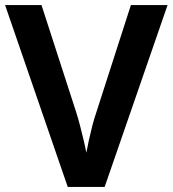

<svg xmlns="http://www.w3.org/2000/svg" viewBox="-20 -734 678 754"><path d="M638 -714 391 0H246L0 -714H143L279 -294Q287 -269 294.5 -240Q302 -211 308.5 -183.5Q315 -156 319 -134Q323 -156 329 -183.5Q335 -211 342.5 -240Q350 -269 359 -295L494 -714Z"/></svg>

Font: Noto Sans Syriac Eastern SemiBold
Style: Regular
Weight: 600
Designer: Patrick Giasson and the Monotype Design Team
Foundry: Monotype Imaging Inc.
Version: Version 3.001